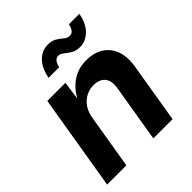

<svg xmlns="http://www.w3.org/2000/svg" viewBox="-205 -896 1033 1033"><g transform="rotate(-45 311.5 -379.0)"><path d="M215.3 -311.5 163.6 0H17.1L107.9 -545.9H245.6L231 -441.9Q262.7 -496.1 307.1 -524.4Q351.6 -552.7 410.6 -552.7Q499 -552.7 543.5 -495.6Q587.9 -438.5 571.8 -342.3L515.1 0H368.7L422.9 -326.7Q431.6 -377.9 409.7 -404.1Q387.7 -430.2 344.2 -430.2Q294.9 -430.2 259.5 -397.7Q224.1 -365.2 215.3 -311.5ZM438.5 -626Q407.2 -626 387 -638.7Q366.7 -651.4 351.6 -663.8Q336.4 -676.3 321.3 -676.3Q305.7 -676.3 295.4 -663.1Q285.2 -649.9 281.2 -628.9H200.7Q212.4 -691.4 245.6 -724.9Q278.8 -758.3 323.7 -758.3Q355.5 -758.3 375.2 -745.6Q395 -732.9 409.7 -720.5Q424.3 -708 440.9 -708Q458 -708 467.3 -720.2Q476.6 -732.4 481.9 -755.4H561Q549.8 -693.4 515.6 -659.7Q481.4 -626 438.5 -626Z"/></g></svg>

Font: Inter
Style: Bold Italic
Weight: 700
Italic angle: -9.39999°
Designer: Rasmus Andersson
Foundry: rsms
Version: Version 4.001;git-9221beed3